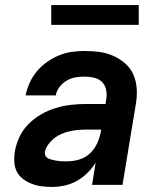

<svg xmlns="http://www.w3.org/2000/svg" viewBox="-20 -729 640 757"><path d="M185 8Q165 8 144.5 5.5Q124 3 106 -4Q88 -11 72 -22.5Q56 -34 47 -51Q38 -68 36.5 -88.5Q35 -109 38 -129Q43 -159 56 -187.5Q69 -216 91.5 -239Q114 -262 142 -278Q170 -294 199.5 -303Q229 -312 259 -315.5Q289 -319 319 -319H396L399 -338Q402 -356 398.5 -374.5Q395 -393 382.5 -405.5Q370 -418 351.5 -422.5Q333 -427 314 -427Q296 -427 278 -424Q260 -421 243.5 -411.5Q227 -402 215 -386.5Q203 -371 200 -353H81Q86 -378 97 -402.5Q108 -427 125.5 -448Q143 -469 166 -485Q189 -501 213.5 -511Q238 -521 263.5 -524.5Q289 -528 314 -528Q344 -528 373 -524Q402 -520 427.5 -508.5Q453 -497 474 -478.5Q495 -460 506 -434.5Q517 -409 519 -380Q521 -351 516 -321L463 0H343L357 -88Q344 -66 324.5 -47Q305 -28 282.5 -15.5Q260 -3 235 2.5Q210 8 185 8ZM247 -93Q270 -93 294 -100.5Q318 -108 336 -125.5Q354 -143 364 -166Q374 -189 378 -213L379 -218H319Q303 -218 286.5 -216.5Q270 -215 254.5 -211.5Q239 -208 223.5 -201.5Q208 -195 194.5 -184.5Q181 -174 170.5 -159.5Q160 -145 157 -130Q156 -123 158.5 -116.5Q161 -110 166.5 -106.5Q172 -103 178.5 -101Q185 -99 192 -97.5Q199 -96 205 -95Q211 -94 218.5 -93.5Q226 -93 233 -93Q240 -93 247 -93ZM182 -631V-709H527V-631Z"/></svg>

Font: Iosevka Aile
Style: Bold Italic
Weight: 700
Italic angle: -9°
Designer: Belleve Invis
Foundry: Belleve Invis
Version: Version 28.0.1; ttfautohint (v1.8.4)